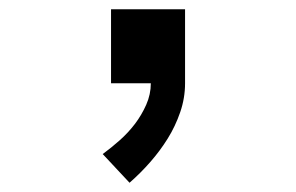

<svg xmlns="http://www.w3.org/2000/svg" viewBox="-20 -180 640 415"><path d="M260 215 202 153Q221 139 239 123Q257 107 271.5 88Q286 69 296 46.5Q306 24 306 0H220V-160H380V0Q380 32 369.5 62.5Q359 93 342.5 119.5Q326 146 305 170Q284 194 260 215Z"/></svg>

Font: Iosevka SS04 Semibold Extended
Style: Regular
Weight: 600
Width: 7
Monospace: yes
Designer: Belleve Invis
Foundry: Belleve Invis
Version: Version 19.0.0; ttfautohint (v1.8.4)